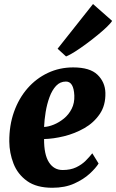

<svg xmlns="http://www.w3.org/2000/svg" viewBox="-20 -898 563 930"><path d="M457.5 -106Q444.5 -84.5 414.8 -57Q385 -29.5 339.8 -9Q294.5 11.5 233.5 11.5Q157 11.5 111.2 -21.2Q65.5 -54 45.5 -105.5Q25.5 -157 25 -212.5Q24.5 -290.5 47.8 -356Q71 -421.5 113 -469.8Q155 -518 211.8 -544.8Q268.5 -571.5 334.5 -571.5Q415.5 -571.5 452.2 -536Q489 -500.5 490.5 -448.5Q492 -388 463.2 -345.8Q434.5 -303.5 388.5 -277.2Q342.5 -251 290.5 -238.2Q238.5 -225.5 193.5 -224.5Q193 -149.5 217 -112Q241 -74.5 283.5 -74.5Q321.5 -74.5 348.8 -87.5Q376 -100.5 395 -119.5Q414 -138.5 427 -155.5ZM299.5 -503Q271 -503 251.5 -482Q232 -461 219.8 -427.5Q207.5 -394 201.2 -355.8Q195 -317.5 193.5 -283Q215 -284 240.8 -294.5Q266.5 -305 289.8 -324Q313 -343 327.2 -371Q341.5 -399 340 -435.5Q337 -503 299.5 -503ZM259 -662 430.5 -878.5 523 -797Q517.5 -787 498.8 -768.8Q480 -750.5 453.5 -728.8Q427 -707 398.2 -685.8Q369.5 -664.5 343.5 -648Q317.5 -631.5 300 -624.5Z"/></svg>

Font: Merriweather Black
Style: Italic
Weight: 900
Italic angle: -7.8°
Designer: Eben Sorkin
Foundry: Eben Sorkin
Version: Version 2.200;gftools[0.9.31]